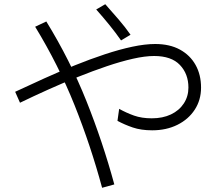

<svg xmlns="http://www.w3.org/2000/svg" viewBox="-20 -835 1040 912"><path d="M703 -216Q650 -216 610.5 -229.5Q571 -243 538 -261L546 -318Q580 -299 616.5 -286Q653 -273 701 -273Q753 -273 792 -291.5Q831 -310 853 -343.5Q875 -377 875 -419Q875 -484 834.5 -526.5Q794 -569 712 -569Q669 -569 611.5 -556Q554 -543 487.5 -520.5Q421 -498 350 -469.5Q279 -441 209 -409.5Q139 -378 75 -347L52 -399Q118 -430 190 -462.5Q262 -495 335 -524.5Q408 -554 477.5 -577Q547 -600 608 -613Q669 -626 717 -626Q786 -626 834.5 -599.5Q883 -573 909 -526.5Q935 -480 935 -419Q935 -360 905 -314Q875 -268 822.5 -242Q770 -216 703 -216ZM465 57Q411 -143 334.5 -334.5Q258 -526 147 -708L200 -733Q313 -549 390.5 -355Q468 -161 523 41ZM555 -643Q530 -679 499.5 -716.5Q469 -754 437 -790L480 -815Q512 -779 543.5 -742.5Q575 -706 600 -670Z"/></svg>

Font: Murecho Thin Light
Style: Regular
Weight: 300
Version: Version 1.010